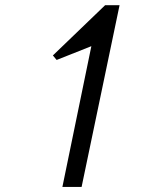

<svg xmlns="http://www.w3.org/2000/svg" viewBox="-20 -716 565 748"><path d="M223.1 12.2 335.9 -536.1 200.7 -482.4 186 -500 389.6 -695.8H445.8L297.9 12.2Z"/></svg>

Font: Anka/Coder Condensed
Style: Italic
Weight: 400
Width: 4
Italic angle: -12°
Monospace: yes
Version: Version 001.100